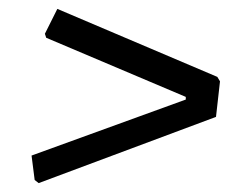

<svg xmlns="http://www.w3.org/2000/svg" viewBox="-20 -486 543 432"><path d="M109 -466 469 -313 475 -303 466 -223 67 -74 58 -81 51 -136 398 -262V-268L84 -401L81 -410Z"/></svg>

Font: Alegreya Sans Medium
Style: Italic
Weight: 500
Italic angle: -7°
Designer: Juan Pablo del Peral
Foundry: Huerta Tipografica
Version: Version 2.007